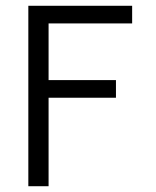

<svg xmlns="http://www.w3.org/2000/svg" viewBox="-20 -644 540 664"><path d="M78 -624H437V-563H148V-367H381V-306H148V0H78Z"/></svg>

Font: Inconsolata
Style: Regular
Weight: 400
Designer: Raph Levien, Kirill Tkachev
Foundry: Cyreal
Version: Version 1.013